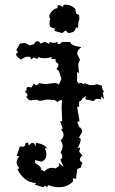

<svg xmlns="http://www.w3.org/2000/svg" viewBox="-20 -616 484 811"><path d="M256.3 -596.2Q271 -596.2 282.5 -590.1Q293.9 -584 297.9 -577.6L301.8 -558.6L313.5 -552.7L315.4 -539.6Q315.4 -530.3 311 -522.5L309.1 -498L300.3 -500Q299.3 -478 268.1 -476.6L256.8 -487.3L242.7 -476.1L210.4 -485.4L210.9 -496.6Q189 -496.6 189 -517.1Q189 -529.8 192.4 -537.1Q188 -540 188 -545.4Q188 -553.2 192.4 -559.8Q196.8 -566.4 202.1 -571.3Q207.5 -576.2 212.2 -578.6Q216.8 -581.1 217.8 -581.1L220.2 -580.6Q223.1 -580.6 223.1 -585.4L222.7 -589.4Q222.7 -594.2 228.5 -594.2Q233.9 -594.2 238 -590.8Q242.2 -587.4 243.2 -587.4Q244.1 -587.4 244.9 -588.9Q245.6 -590.3 246.8 -591.8Q248 -593.3 250.2 -594.7Q252.4 -596.2 256.3 -596.2ZM231.9 -264.2Q233.9 -272.5 239.7 -283.2L228.5 -316.9L218.8 -323.7Q227.1 -336.4 227.1 -342.3Q227.1 -345.7 225.1 -347.4Q223.1 -349.1 220.7 -350.8Q218.3 -352.5 216.3 -354.2Q214.4 -356 214.4 -359.4L216.3 -365.7L195.8 -368.2L198.7 -376.5Q186.5 -370.1 168 -370.1Q152.3 -370.1 143.1 -375L138.2 -367.2L123 -373L111.3 -365.7L107.9 -375.5L98.6 -376.5Q83.5 -376.5 69.8 -364.3Q48.3 -375.5 48.3 -387.2L48.8 -391.1L56.2 -394L48.8 -404.8L64.5 -432.1L85.4 -434.6L106 -424.3L123.5 -429.2Q129.9 -442.4 137.7 -442.4Q145 -442.4 151.4 -431.6L168.5 -439.5L187.5 -430.7L190.9 -439.5Q198.7 -434.6 206.5 -434.6Q214.4 -434.6 222.2 -439.5L223.6 -430.2H227.5Q239.7 -430.2 240.7 -439L276.9 -438.5Q278.3 -422.9 323.2 -417Q306.2 -402.8 306.2 -391.1Q306.2 -387.7 307.9 -383.8Q309.6 -379.9 311.8 -376.2Q314 -372.6 315.7 -369.1Q317.4 -365.7 317.4 -363.3Q317.4 -360.8 316.4 -359.4Q315.4 -357.9 314 -355.7Q312.5 -353.5 311.5 -349.9Q310.5 -346.2 310.5 -339.8L314 -307.1L305.7 -312.5V-271.5Q310.1 -267.6 312.5 -264.2Q318.8 -264.2 322.3 -266.6Q330.1 -260.7 334 -260.7Q337.4 -260.7 337.9 -265.6Q352.5 -256.3 368.2 -256.3Q378.9 -256.3 388.7 -260.3L410.2 -254.4Q410.2 -240.2 419.9 -227.1L414.1 -226.1L419.4 -197.3L405.8 -209L408.2 -196.3Q399.9 -198.7 392.6 -198.7Q379.9 -198.7 376.5 -189.5Q360.8 -190.4 360.8 -192.4V-192.9Q360.8 -194.8 352.1 -194.8L348.1 -194.3Q340.8 -194.3 340.8 -201.7L343.3 -211.4L327.6 -199.2Q322.8 -188.5 314 -186.5V-164.1L305.7 -166L315.9 -104L306.6 -101.6L314 -80.1Q326.2 -74.7 327.1 -58.1L313 -34.2Q320.8 -33.7 320.8 -25.4Q320.8 -14.6 307.6 9.3L318.8 6.8L314.5 24.9L327.6 40.5Q317.4 50.8 317.4 58.1Q317.4 65.4 328.1 70.3L320.8 91.8L306.6 98.1L300.8 139.6L289.1 136.2L288.6 150.4Q264.2 174.8 229.5 174.8Q208 174.8 184.1 166L178.2 174.3L170.4 168L162.6 174.8L127 164.1L132.3 157.2Q82 154.8 53.7 99.1L62 93.8Q50.3 83 50.3 69.8Q50.3 57.6 62 43.5L50.3 43.9L64 2.4L74.7 3.9Q87.4 3.9 87.4 -8.8V-10.7L98.1 -14.2L102.1 -1Q111.3 -12.7 117.7 -12.7Q125.5 -12.7 129.9 2.9L131.8 -12.2Q166 -8.8 180.2 11.7L169.9 8.8Q175.8 24.4 175.8 36.1Q175.8 58.1 156.2 66.9L127.9 60.1L128.9 73.2Q154.8 86.4 154.8 101.6L166.5 107.9Q181.6 92.8 200.2 92.8L215.3 95.2L230 85L228 71.8L248.5 89.8L234.9 57.6Q243.2 53.7 243.2 45.9Q243.2 38.6 235.8 27.3Q244.6 14.2 244.6 1.5Q244.6 -11.2 235.8 -22.9Q248.5 -34.7 248.5 -46.4Q248.5 -57.6 237.8 -68.4L245.1 -73.2L233.9 -104.5L242.7 -103L240.2 -164.6L242.2 -193.4H241.7Q230 -193.4 224.1 -184.6L210.9 -193.4L184.1 -195.3Q171.4 -195.3 163.8 -192.9Q156.2 -190.4 149.4 -190.4Q143.6 -190.4 139.6 -192.6Q135.7 -194.8 129.9 -194.8L110.4 -191.9Q99.1 -191.9 90.8 -208Q96.2 -210.9 96.2 -214.8Q96.2 -220.7 85.9 -227.5Q86.4 -232.9 89.8 -232.9V-232.4Q92.3 -232.4 92.3 -239.3L91.8 -242.7Q91.8 -248.5 100.6 -248.5L113.3 -246.6L123.5 -263.7L131.3 -255.9L144.5 -260.7L143.1 -265.6Q159.2 -261.2 172.4 -261.2L210 -265.1Q223.1 -265.1 226.6 -258.8Z"/></svg>

Font: Truetypewriter PolyglOTT
Style: Regular
Weight: 400
Designer: Sergey Beatoff a.k.a. Sam_T
Version: Version 3.76